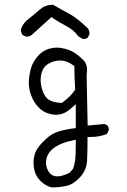

<svg xmlns="http://www.w3.org/2000/svg" viewBox="-20 -673 540 814"><path d="M331.1 -507.8Q332.5 -507.8 335.4 -507.8Q338.4 -507.8 343 -509Q347.7 -510.3 352.1 -513.2L358.9 -527.8Q359.4 -529.3 359.4 -530.3Q359.4 -543.5 352.5 -552.7Q307.1 -596.7 273.9 -614.3Q240.2 -632.3 205.1 -652.8Q204.1 -652.8 203.1 -652.8Q172.9 -652.8 150.4 -633.8Q122.1 -609.4 92.8 -585.9Q73.2 -567.4 67.9 -545.4Q69.8 -534.2 75.2 -524.9L89.4 -518.1Q90.8 -517.6 91.8 -517.6Q106.4 -517.6 116.2 -526.4L198.2 -600.6L206.5 -594.7Q233.4 -576.7 261.2 -562.5Q292 -546.9 312.5 -518.6ZM152.3 -334.5Q152.3 -356.9 160.6 -375.5Q174.3 -404.8 214.4 -414.1Q224.1 -416.5 233.9 -416.5Q263.2 -416.5 290 -396.5L295.4 -392.6V-385.7Q295.4 -341.3 298.8 -293.5Q292 -283.2 287.1 -277.3Q271.5 -258.8 246.1 -239.3L242.2 -236.8H237.8Q192.9 -239.3 175.3 -260.7Q159.2 -280.8 153.8 -314.5Q152.3 -324.7 152.3 -334.5ZM223.1 74.7Q200.7 74.7 189 58.6Q174.8 38.6 174.8 16.6Q174.8 8.8 176.8 0.5Q183.6 -29.8 214.8 -50.3Q244.1 -68.8 285.6 -77.1L301.3 -80.6V-64.5Q301.3 -38.6 300.5 -19Q299.8 0.5 297.4 13.7Q294.9 26.9 290 42L274.9 59.6L272.5 60.5Q243.2 74.7 223.1 74.7ZM349.1 -376.5Q349.1 -403.3 332.5 -419.4Q307.6 -443.4 287.6 -454.1Q268.1 -464.8 240.7 -469.2Q231 -471.2 221.7 -471.2Q204.6 -471.2 189.9 -466.8Q175.3 -462.4 165.5 -456.5Q147.5 -445.8 131.8 -424.3Q121.6 -410.2 116.2 -397.5Q106.4 -372.6 103 -339.4Q102.1 -331.5 102.1 -323.2Q102.1 -298.8 110.4 -273.4Q121.1 -240.2 145.5 -215.8Q169.9 -191.4 209 -187Q213.9 -186.5 218.3 -186.5Q250.5 -186.5 279.3 -211.9L301.3 -231.4V-129.9L289.6 -128.4Q257.8 -124.5 227.1 -115.2Q198.2 -106.4 172.4 -81.5Q145.5 -56.2 134.8 -36.6Q122.1 -13.7 122.1 16.6Q122.1 35.2 127 53.2Q132.8 75.2 152.6 95Q172.4 114.7 198.7 121.6Q234.4 121.6 264.6 114.3Q293 107.4 320.1 77.4Q347.2 47.4 349.1 8.3Q351.1 -35.6 351.1 -79.1V-92.3H364.3Q401.9 -92.3 433.1 -105L440.9 -120.1Q441.4 -121.1 441.4 -122.6Q441.4 -124 441.2 -125.7Q440.9 -127.4 440.4 -129.6Q439.9 -131.8 439.5 -133.8Q438 -137.7 436 -141.1L422.4 -147.5L351.6 -140.6L347.2 -357.4Q349.1 -368.2 349.1 -376.5Z"/></svg>

Font: NaikaiFont
Style: ExtraLight
Weight: 200
Version: Version 1.89